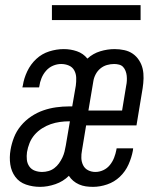

<svg xmlns="http://www.w3.org/2000/svg" viewBox="-20 -719 640 747"><path d="M136 8Q107 8 81 -1Q55 -10 39.5 -31Q24 -52 20 -79.5Q16 -107 21 -136Q25 -160 34.5 -184.5Q44 -209 61.5 -230Q79 -251 101.5 -266Q124 -281 148.5 -289.5Q173 -298 198.5 -301.5Q224 -305 248 -305H261L275 -386Q277 -401 276.5 -416.5Q276 -432 269 -445Q262 -458 248 -464Q234 -470 218 -470Q202 -470 186.5 -463.5Q171 -457 159.5 -444Q148 -431 141.5 -415Q135 -399 133 -383Q133 -382 132.5 -381Q132 -380 132 -379H67Q68 -381 68 -383Q68 -385 69 -387Q73 -414 86 -441.5Q99 -469 121 -489.5Q143 -510 171.5 -519Q200 -528 228 -528Q255 -528 279.5 -519.5Q304 -511 320 -491Q342 -511 370 -519.5Q398 -528 426 -528Q445 -528 463.5 -524Q482 -520 496.5 -510Q511 -500 521 -484.5Q531 -469 535 -451.5Q539 -434 538.5 -414.5Q538 -395 535 -376L511 -231H315L299 -134Q296 -119 296.5 -104Q297 -89 303.5 -76Q310 -63 323 -56.5Q336 -50 351 -50Q367 -50 382 -57Q397 -64 407.5 -77Q418 -90 424 -105.5Q430 -121 433 -137Q433 -138 433 -139Q433 -140 434 -142H498Q498 -140 497.5 -137.5Q497 -135 497 -133Q492 -106 480 -79Q468 -52 446.5 -31.5Q425 -11 397 -1.5Q369 8 342 8Q327 8 313.5 6Q300 4 287.5 -1.5Q275 -7 265 -15.5Q255 -24 248 -35Q226 -13 195.5 -2.5Q165 8 136 8ZM324 -289H455L471 -386Q473 -395 473.5 -405Q474 -415 473 -424.5Q472 -434 468.5 -443Q465 -452 459 -458.5Q453 -465 443.5 -467.5Q434 -470 424 -470Q410 -470 396 -466Q382 -462 370.5 -452.5Q359 -443 352 -429.5Q345 -416 343 -402ZM144 -50Q156 -50 168.5 -53.5Q181 -57 191.5 -65Q202 -73 209.5 -83.5Q217 -94 222.5 -105.5Q228 -117 231 -129Q234 -141 236 -153L252 -247H248Q231 -247 213 -244.5Q195 -242 177.5 -236Q160 -230 143.5 -219.5Q127 -209 114.5 -194.5Q102 -180 95 -162.5Q88 -145 85 -127Q83 -112 84.5 -97.5Q86 -83 94 -71.5Q102 -60 115.5 -55Q129 -50 144 -50ZM182 -641V-699H527V-641Z"/></svg>

Font: Iosevka SS04 Lt Ex Obl
Style: Regular
Weight: 300
Width: 7
Italic angle: -9°
Monospace: yes
Designer: Belleve Invis
Foundry: Belleve Invis
Version: Version 19.0.0; ttfautohint (v1.8.4)